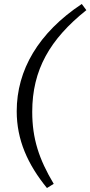

<svg xmlns="http://www.w3.org/2000/svg" viewBox="-20 -734 454 965"><path d="M216 211 250 190C176 66 142 -37 142 -172C142 -383 231 -537 414 -683L391 -714C173 -569 64 -382 64 -175C64 -31 119 92 216 211Z"/></svg>

Font: Source Serif 4 Variable
Style: Italic
Weight: 400
Italic angle: -12°
Designer: Frank Grießhammer
Foundry: Adobe Systems Incorporated
Version: Version 4.004;hotconv 1.0.116;makeotfexe 2.5.65601